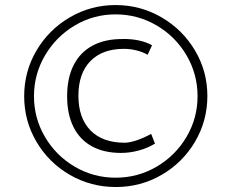

<svg xmlns="http://www.w3.org/2000/svg" viewBox="-20 -732 921 764"><path d="M76.2 -349.1Q76.2 -448.2 125.5 -531.5Q174.8 -614.7 258.3 -663.3Q341.8 -711.9 439.9 -711.9Q538.6 -711.9 622.6 -663.1Q706.5 -614.3 755.9 -531.2Q805.2 -448.2 805.2 -350.1Q805.2 -251.5 756.1 -168.2Q707 -85 623.5 -36.4Q540 12.2 440.9 12.2Q341.3 12.2 257.6 -36.4Q173.8 -85 125 -168Q76.2 -251 76.2 -349.1ZM766.1 -349.1Q766.1 -437 722.2 -512Q678.2 -586.9 603 -630.9Q527.8 -674.8 439.9 -674.8Q352.5 -674.8 278.1 -630.9Q203.6 -586.9 159.4 -512Q115.2 -437 115.2 -349.1Q115.2 -261.7 158.9 -187.3Q202.6 -112.8 277.3 -68.8Q352.1 -24.9 439.9 -24.9Q528.3 -24.9 603.3 -68.8Q678.2 -112.8 722.2 -187.3Q766.1 -261.7 766.1 -349.1ZM247.1 -349.1Q247.1 -421.4 272.9 -472.7Q298.8 -523.9 348.4 -550.5Q397.9 -577.1 467.8 -576.7Q502 -577.6 532.5 -571Q563 -564.5 585 -551.8L567.4 -514.2Q547.4 -525.4 522.9 -531.5Q498.5 -537.6 473.1 -537.6Q387.2 -537.6 339.6 -488.8Q292 -439.9 292 -351.1Q292 -262.2 340.1 -213.1Q388.2 -164.1 476.1 -164.1Q495.1 -164.1 522.9 -173.3Q550.8 -182.6 581.5 -199.2L596.7 -160.6Q567.4 -142.6 532 -133.1Q496.6 -123.5 461.4 -123.5Q393.6 -123.5 345.5 -149.9Q297.4 -176.3 272.2 -227.1Q247.1 -277.8 247.1 -349.1Z"/></svg>

Font: Selawik Light
Style: Regular
Weight: 300
Designer: Aaron Bell
Foundry: Microsoft Corporation
Version: Version 1.01